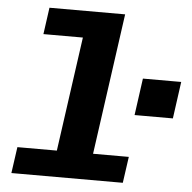

<svg xmlns="http://www.w3.org/2000/svg" viewBox="-52 -773 822 824"><g transform="rotate(5 359.5 -360.5)"><path d="M27 0 43 -113H213L282 -606H112L128 -721H454L369 -113H523L507 0ZM532 -294 554 -453H719L697 -294Z"/></g></svg>

Font: Chivo Mono Medium
Style: Bold Italic
Weight: 700
Italic angle: -8.05°
Monospace: yes
Version: Version 1.008